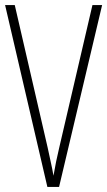

<svg xmlns="http://www.w3.org/2000/svg" viewBox="-20 -734 421 754"><path d="M381 -714 212 0H166L0 -714H38L167 -155Q173 -126 179 -99.5Q185 -73 190 -44Q195 -73 200.5 -100Q206 -127 213 -156L343 -714Z"/></svg>

Font: Noto Sans Lao Looped ExtraCondensed ExtraLight
Style: Regular
Weight: 200
Width: 2
Designer: Mark Frömberg, Ben Mitchell
Foundry: The Fontpad Ltd
Version: Version 1.002; ttfautohint (v1.8.4.7-5d5b)